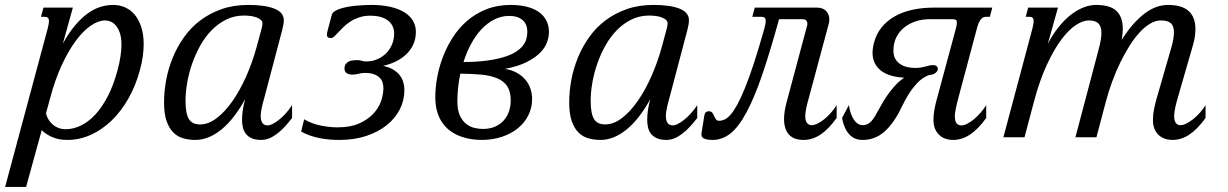

<svg xmlns="http://www.w3.org/2000/svg" viewBox="-102 -549 4914 768"><path d="M82 -95.7Q84 -85.9 89.8 -74.7Q95.7 -63.5 105.5 -54Q115.2 -44.4 129.2 -38.3Q143.1 -32.2 161.1 -32.2Q190.9 -32.2 221.2 -46.6Q251.5 -61 278.6 -90.1Q305.7 -119.1 328.9 -163.6Q352.1 -208 368.2 -268.1Q376.5 -299.3 380.1 -324.5Q383.8 -349.6 383.8 -369.6Q383.8 -398.9 377.2 -417.7Q370.6 -436.5 360.8 -447.5Q351.1 -458.5 339.8 -462.9Q328.6 -467.3 318.8 -467.3Q292 -467.3 261.7 -446.8Q231.4 -426.3 201.7 -386.5Q171.9 -346.7 144.8 -288.1Q117.7 -229.5 97.7 -153.3ZM189.5 -518.6 149.4 -374.5Q173.3 -418 198.5 -447.5Q223.6 -477.1 249 -495.4Q274.4 -513.7 300 -521.5Q325.7 -529.3 351.1 -529.3Q376 -529.3 398.2 -519.5Q420.4 -509.8 436.8 -490.2Q453.1 -470.7 462.9 -441.4Q472.7 -412.1 472.7 -373Q472.7 -350.1 469.2 -324Q465.8 -297.9 457.5 -268.1Q440.9 -206.5 411.9 -155.3Q382.8 -104 344.7 -67.1Q306.6 -30.3 261.5 -9.8Q216.3 10.7 167.5 10.7Q131.8 10.7 106 -1Q80.1 -12.7 64.9 -28.3L2.4 198.7H-81.5L88.4 -433.6Q90.8 -443.8 92.3 -451.4Q93.8 -459 93.8 -464.4Q93.8 -474.6 89.1 -478.3Q84.5 -481.9 75.7 -481.9H62L71.8 -518.6Z M640.1 -145Q640.1 -119.1 643.6 -101.1Q647 -83 654.1 -72Q661.1 -61 672.1 -56.2Q683.1 -51.3 698.7 -51.3Q731.4 -51.3 764.6 -76.4Q797.9 -101.6 827.9 -144.5Q857.9 -187.5 883.1 -244.1Q908.2 -300.8 925.3 -363.8L944.3 -434.1Q947.8 -445.8 947.8 -455.6Q947.8 -463.4 941.7 -469.2Q935.5 -475.1 925.3 -479Q915 -482.9 901.9 -484.9Q888.7 -486.8 874 -486.8Q835.4 -486.8 803.2 -470.9Q771 -455.1 744.9 -428.5Q718.8 -401.9 699.2 -366.9Q679.7 -332 666.5 -294.2Q653.3 -256.3 646.7 -217.8Q640.1 -179.2 640.1 -145ZM554.2 -139.6Q554.2 -183.1 562.7 -229Q571.3 -274.9 588.9 -318.1Q606.4 -361.3 633.8 -399.9Q661.1 -438.5 698.7 -467Q736.3 -495.6 784.4 -512.5Q832.5 -529.3 891.6 -529.3Q958 -529.3 995.6 -514.4Q1033.2 -499.5 1033.2 -467.8Q1033.2 -459.5 1031.5 -450.2Q1029.8 -440.9 1027.3 -430.7L955.1 -157.2Q953.1 -150.4 950.7 -141.4Q948.2 -132.3 946 -122.8Q943.8 -113.3 942.4 -103.3Q940.9 -93.3 940.9 -84.5Q940.9 -68.8 947 -58.1Q953.1 -47.4 969.7 -47.4Q976.1 -47.4 987.1 -52.5Q998 -57.6 1011.5 -67.9Q1024.9 -78.1 1039.1 -93.3Q1053.2 -108.4 1066.4 -128.4V-77.1Q1051.8 -58.1 1036.9 -42Q1022 -25.9 1006.6 -14.2Q991.2 -2.4 975.3 4.2Q959.5 10.7 942.9 10.7Q920.9 10.7 906 4.4Q891.1 -2 882.3 -12.7Q873.5 -23.4 869.9 -38.1Q866.2 -52.7 866.2 -68.8Q866.2 -89.8 869.6 -111.6Q873 -133.3 878.9 -152.8Q857.9 -114.7 834.7 -84.5Q811.5 -54.2 786.1 -33Q760.7 -11.7 733.9 -0.5Q707 10.7 679.2 10.7Q654.8 10.7 632.1 4.6Q609.4 -1.5 592 -18.3Q574.7 -35.2 564.5 -64.2Q554.2 -93.3 554.2 -139.6Z M1380.4 -486.3Q1355 -486.3 1335.2 -479.7Q1315.4 -473.1 1300 -463.1Q1284.7 -453.1 1272.7 -441.7Q1260.7 -430.2 1251.7 -420.2Q1242.7 -410.2 1235.6 -403.6Q1228.5 -397 1222.2 -397Q1212.9 -397 1209.2 -400.1Q1205.6 -403.3 1205.6 -409.7Q1205.6 -416.5 1209.5 -430.7L1225.1 -489.3Q1227.1 -497.6 1236.6 -503.9Q1246.1 -510.3 1260 -514.6Q1273.9 -519 1290.5 -522Q1307.1 -524.9 1324 -526.4Q1340.8 -527.8 1356.4 -528.6Q1372.1 -529.3 1383.3 -529.3Q1425.8 -529.3 1459 -521.7Q1492.2 -514.2 1514.9 -500.2Q1537.6 -486.3 1549.6 -466.3Q1561.5 -446.3 1561.5 -421.9Q1561.5 -394 1551.3 -371.6Q1541 -349.1 1523.2 -332Q1505.4 -314.9 1481.4 -303.2Q1457.5 -291.5 1430.2 -285.6Q1453.6 -280.8 1469.7 -271.2Q1485.8 -261.7 1496.1 -249Q1506.3 -236.3 1511 -220.7Q1515.6 -205.1 1515.6 -188.5Q1515.6 -147.5 1497.1 -111.3Q1478.5 -75.2 1444.6 -48.1Q1410.6 -21 1362.8 -5.1Q1314.9 10.7 1256.3 10.7Q1238.8 10.7 1218.8 9.3Q1198.7 7.8 1178.5 3.9Q1158.2 0 1138.7 -6.6Q1119.1 -13.2 1102.5 -22.9L1114.7 -71.8Q1147 -53.2 1182.4 -46.4Q1217.8 -39.6 1248.5 -39.6Q1299.8 -39.6 1334.7 -55.2Q1369.6 -70.8 1391.4 -94.2Q1413.1 -117.7 1422.4 -145Q1431.6 -172.4 1431.6 -195.8Q1431.6 -206.5 1428.7 -217.5Q1425.8 -228.5 1417.5 -237.3Q1409.2 -246.1 1394.8 -251.7Q1380.4 -257.3 1357.4 -257.3Q1345.2 -257.3 1332.3 -253.9Q1319.3 -250.5 1307.6 -250.5Q1293.9 -250.5 1284.9 -256.3Q1275.9 -262.2 1275.9 -274.4Q1275.9 -285.2 1280.5 -292Q1285.2 -298.8 1292.2 -302.5Q1299.3 -306.2 1308.1 -307.4Q1316.9 -308.6 1325.7 -308.6Q1336.4 -308.6 1345 -305.9Q1353.5 -303.2 1362.8 -303.2Q1387.2 -303.2 1407.7 -312.3Q1428.2 -321.3 1443.1 -336.4Q1458 -351.6 1466.3 -371.8Q1474.6 -392.1 1474.6 -414.6Q1474.6 -432.6 1467.3 -446.3Q1460 -460 1447.3 -468.8Q1434.6 -477.5 1417.5 -481.9Q1400.4 -486.3 1380.4 -486.3Z M1917.5 -273.4Q1943.8 -269.5 1964.1 -258.5Q1984.4 -247.6 1998.3 -231.7Q2012.2 -215.8 2019.3 -195.6Q2026.4 -175.3 2026.4 -152.8Q2026.4 -118.2 2011.5 -88.1Q1996.6 -58.1 1969.7 -36.1Q1942.9 -14.2 1905.5 -1.7Q1868.2 10.7 1823.7 10.7Q1805.7 10.7 1784.9 7.8Q1764.2 4.9 1743.7 -2.2Q1723.1 -9.3 1704.3 -21.7Q1685.5 -34.2 1670.9 -53.2Q1656.2 -72.3 1647.7 -98.9Q1639.2 -125.5 1639.2 -161.1Q1639.2 -196.8 1646.5 -238Q1653.8 -279.3 1669.2 -320.1Q1684.6 -360.8 1708.7 -398.7Q1732.9 -436.5 1766.4 -465.6Q1799.8 -494.6 1843.5 -512Q1887.2 -529.3 1941.4 -529.3Q1972.7 -529.3 2000.2 -523.2Q2027.8 -517.1 2048.6 -504.2Q2069.3 -491.2 2081.5 -470.5Q2093.8 -449.7 2093.8 -420.4Q2093.8 -400.4 2085.7 -378.7Q2077.6 -356.9 2057.4 -336.9Q2037.1 -316.9 2003.2 -300Q1969.2 -283.2 1917.5 -273.4ZM1727.5 -143.6Q1727.5 -106.9 1738.3 -85.2Q1749 -63.5 1764.6 -52Q1780.3 -40.5 1797.9 -36.9Q1815.4 -33.2 1829.1 -33.2Q1857.4 -33.2 1878.4 -42.5Q1899.4 -51.8 1913.3 -67.6Q1927.2 -83.5 1934.1 -104Q1940.9 -124.5 1940.9 -147.5Q1940.9 -183.1 1926.8 -204.1Q1912.6 -225.1 1886.2 -236.1Q1859.9 -247.1 1822.5 -250.5Q1785.2 -253.9 1739.3 -254.4Q1727.5 -199.2 1727.5 -143.6ZM2007.3 -421.4Q2007.3 -453.6 1987.5 -469.5Q1967.8 -485.4 1935.5 -485.4Q1902.8 -485.4 1874.8 -470.9Q1846.7 -456.5 1823.5 -431.6Q1800.3 -406.7 1782.2 -373Q1764.2 -339.4 1752 -300.8Q1805.7 -301.3 1845.5 -306.6Q1885.3 -312 1913.8 -320.8Q1942.4 -329.6 1960.4 -341.1Q1978.5 -352.5 1989 -365.7Q1999.5 -378.9 2003.4 -393.1Q2007.3 -407.2 2007.3 -421.4Z M2260.7 -145Q2260.7 -119.1 2264.2 -101.1Q2267.6 -83 2274.7 -72Q2281.7 -61 2292.7 -56.2Q2303.7 -51.3 2319.3 -51.3Q2352.1 -51.3 2385.3 -76.4Q2418.5 -101.6 2448.5 -144.5Q2478.5 -187.5 2503.7 -244.1Q2528.8 -300.8 2545.9 -363.8L2564.9 -434.1Q2568.4 -445.8 2568.4 -455.6Q2568.4 -463.4 2562.3 -469.2Q2556.2 -475.1 2545.9 -479Q2535.6 -482.9 2522.5 -484.9Q2509.3 -486.8 2494.6 -486.8Q2456.1 -486.8 2423.8 -470.9Q2391.6 -455.1 2365.5 -428.5Q2339.4 -401.9 2319.8 -366.9Q2300.3 -332 2287.1 -294.2Q2273.9 -256.3 2267.3 -217.8Q2260.7 -179.2 2260.7 -145ZM2174.8 -139.6Q2174.8 -183.1 2183.3 -229Q2191.9 -274.9 2209.5 -318.1Q2227.1 -361.3 2254.4 -399.9Q2281.7 -438.5 2319.3 -467Q2356.9 -495.6 2405 -512.5Q2453.1 -529.3 2512.2 -529.3Q2578.6 -529.3 2616.2 -514.4Q2653.8 -499.5 2653.8 -467.8Q2653.8 -459.5 2652.1 -450.2Q2650.4 -440.9 2647.9 -430.7L2575.7 -157.2Q2573.7 -150.4 2571.3 -141.4Q2568.8 -132.3 2566.7 -122.8Q2564.5 -113.3 2563 -103.3Q2561.5 -93.3 2561.5 -84.5Q2561.5 -68.8 2567.6 -58.1Q2573.7 -47.4 2590.3 -47.4Q2596.7 -47.4 2607.7 -52.5Q2618.7 -57.6 2632.1 -67.9Q2645.5 -78.1 2659.7 -93.3Q2673.8 -108.4 2687 -128.4V-77.1Q2672.4 -58.1 2657.5 -42Q2642.6 -25.9 2627.2 -14.2Q2611.8 -2.4 2595.9 4.2Q2580.1 10.7 2563.5 10.7Q2541.5 10.7 2526.6 4.4Q2511.7 -2 2502.9 -12.7Q2494.1 -23.4 2490.5 -38.1Q2486.8 -52.7 2486.8 -68.8Q2486.8 -89.8 2490.2 -111.6Q2493.7 -133.3 2499.5 -152.8Q2478.5 -114.7 2455.3 -84.5Q2432.1 -54.2 2406.7 -33Q2381.3 -11.7 2354.5 -0.5Q2327.6 10.7 2299.8 10.7Q2275.4 10.7 2252.7 4.6Q2230 -1.5 2212.6 -18.3Q2195.3 -35.2 2185.1 -64.2Q2174.8 -93.3 2174.8 -139.6Z M3133.3 -157.2Q3131.3 -150.4 3128.9 -141.4Q3126.5 -132.3 3124.3 -122.8Q3122.1 -113.3 3120.6 -103.3Q3119.1 -93.3 3119.1 -84.5Q3119.1 -65.4 3126.2 -56.9Q3133.3 -48.3 3144.5 -48.3Q3154.8 -48.3 3168 -54.7Q3181.2 -61 3194.6 -71.8Q3208 -82.5 3221.2 -97.2Q3234.4 -111.8 3244.6 -128.4V-77.1Q3211.9 -31.7 3179.7 -10.5Q3147.5 10.7 3112.3 10.7Q3072.8 10.7 3053.5 -11Q3034.2 -32.7 3034.2 -72.8Q3034.2 -102.1 3044.4 -140.1L3126.5 -446.8Q3127 -448.7 3127.2 -450.4Q3127.4 -452.1 3127.4 -454.6Q3127.4 -461.4 3123.3 -466.8Q3119.1 -472.2 3106.9 -472.2H3014.2Q2977.5 -338.9 2945.8 -246.8Q2914.1 -154.8 2882.8 -97.4Q2851.6 -40 2819.1 -14.6Q2786.6 10.7 2748.5 10.7Q2732.9 10.7 2724.1 8.5Q2715.3 6.3 2710.7 3.2Q2706.1 0 2704.8 -3.9Q2703.6 -7.8 2703.6 -11.2Q2703.6 -13.2 2703.9 -14.4Q2704.1 -15.6 2704.1 -16.6L2715.3 -86.4Q2716.8 -96.2 2721.4 -100.1Q2726.1 -104 2732.9 -104Q2742.7 -104 2747.1 -98.1Q2751.5 -92.3 2754.6 -85Q2757.8 -77.6 2761.7 -71.8Q2765.6 -65.9 2774.4 -65.9Q2785.2 -65.9 2796.6 -71Q2808.1 -76.2 2820.6 -90.6Q2833 -105 2847.2 -130.6Q2861.3 -156.2 2877.9 -197Q2894.5 -237.8 2913.6 -295.9Q2932.6 -354 2955.1 -433.6Q2960.9 -454.1 2960.9 -464.8Q2960.9 -475.1 2956.1 -478.5Q2951.2 -481.9 2942.9 -481.9H2907.2L2917 -518.6H3165.5Q3189.9 -518.6 3202.6 -504.9Q3215.3 -491.2 3215.3 -471.2Q3215.3 -463.4 3212.9 -453.6Z M3731.4 -157.2Q3729.5 -150.4 3727.1 -140.6Q3724.6 -130.9 3722.4 -120.6Q3720.2 -110.4 3718.8 -100.8Q3717.3 -91.3 3717.3 -84.5Q3717.3 -64.9 3724.1 -56.2Q3731 -47.4 3743.7 -47.4Q3753.9 -47.4 3766.8 -54Q3779.8 -60.5 3793.2 -71.5Q3806.6 -82.5 3819.6 -97.2Q3832.5 -111.8 3842.8 -128.4V-77.1Q3810.1 -31.7 3777.8 -10.5Q3745.6 10.7 3710.4 10.7Q3693.8 10.7 3679.4 5.6Q3665 0.5 3654.5 -9.5Q3644 -19.5 3637.9 -34.4Q3631.8 -49.3 3631.8 -68.8Q3631.8 -89.8 3635.5 -109.9Q3639.2 -129.9 3644.5 -149.4L3721.2 -433.6Q3725.6 -450.2 3725.6 -458.5Q3725.6 -467.3 3720.9 -469.7Q3716.3 -472.2 3707.5 -472.2H3614.7Q3587.9 -472.2 3562.3 -464.1Q3536.6 -456.1 3516.4 -440.2Q3496.1 -424.3 3483.9 -400.9Q3471.7 -377.4 3471.7 -346.2Q3471.7 -326.2 3479.7 -312.7Q3487.8 -299.3 3500.5 -291.5Q3513.2 -283.7 3528.3 -280.5Q3543.5 -277.3 3558.1 -277.3Q3572.3 -277.3 3582.3 -279.1Q3592.3 -280.8 3600.3 -283Q3608.4 -285.2 3615.2 -286.9Q3622.1 -288.6 3629.9 -288.6Q3639.6 -288.6 3644.5 -284.2Q3649.4 -279.8 3649.4 -273.9Q3649.4 -265.6 3640.6 -257.8Q3631.8 -250 3614.3 -249Q3586.9 -238.3 3566.7 -216.6Q3546.4 -194.8 3531.2 -169.9Q3516.1 -145 3504.4 -120.4Q3492.7 -95.7 3481.9 -78.6Q3453.1 -32.7 3420.9 -11Q3388.7 10.7 3348.6 10.7Q3314.5 10.7 3294.2 -12.5Q3273.9 -35.6 3266.1 -77.1L3293.5 -128.4Q3295.9 -111.8 3300.8 -97.2Q3305.7 -82.5 3312.5 -71.8Q3319.3 -61 3328.6 -54.7Q3337.9 -48.3 3349.1 -48.3Q3362.8 -48.3 3374.3 -56.2Q3385.7 -64 3397.9 -84Q3408.2 -101.1 3418.9 -121.3Q3429.7 -141.6 3443.4 -162.1Q3457 -182.6 3474.4 -202.4Q3491.7 -222.2 3514.6 -238.3Q3485.8 -239.7 3462.4 -246.6Q3439 -253.4 3422.6 -265.9Q3406.2 -278.3 3397.2 -296.4Q3388.2 -314.5 3388.2 -337.9Q3388.2 -356 3394 -377.9Q3403.3 -413.6 3424.8 -439.9Q3446.3 -466.3 3477.5 -483.9Q3508.8 -501.5 3548.3 -510Q3587.9 -518.6 3634.3 -518.6H3867.2L3857.4 -481.9H3844.2Q3837.4 -481.9 3832 -480Q3826.7 -478 3822 -472.7Q3817.4 -467.3 3813.2 -458Q3809.1 -448.7 3805.2 -433.6Z M4027.3 -433.6Q4029.8 -443.8 4031.2 -451.4Q4032.7 -459 4032.7 -464.4Q4032.7 -474.6 4028.1 -478.3Q4023.4 -481.9 4014.6 -481.9H4001L4010.7 -518.6H4129.9L4089.4 -374.5Q4109.9 -412.6 4133.3 -441.7Q4156.7 -470.7 4181.6 -490Q4206.5 -509.3 4232.2 -519.3Q4257.8 -529.3 4282.2 -529.3Q4338.9 -529.3 4364 -505.1Q4389.2 -481 4389.2 -434.6Q4389.2 -413.6 4384.8 -389.6Q4426.3 -455.6 4473.1 -492.4Q4520 -529.3 4570.3 -529.3Q4679.7 -529.3 4679.7 -432.6Q4679.7 -418.5 4677.5 -402.6Q4675.3 -386.7 4669.9 -368.7L4608.9 -157.2Q4606.9 -150.4 4604.5 -141.6Q4602.1 -132.8 4599.9 -123Q4597.7 -113.3 4596.2 -103.3Q4594.7 -93.3 4594.7 -84.5Q4594.7 -65.4 4601.6 -56.9Q4608.4 -48.3 4619.6 -48.3Q4629.9 -48.3 4643.1 -54.7Q4656.2 -61 4669.9 -71.8Q4683.6 -82.5 4696.8 -97.2Q4710 -111.8 4720.2 -128.4V-77.1Q4687.5 -31.7 4655.3 -10.5Q4623 10.7 4587.9 10.7Q4571.3 10.7 4556.9 5.6Q4542.5 0.5 4532 -9.5Q4521.5 -19.5 4515.6 -34.4Q4509.8 -49.3 4509.8 -68.8Q4509.8 -89.8 4513.7 -109.9Q4517.6 -129.9 4522.9 -149.4L4584.5 -362.8Q4593.8 -396.5 4593.8 -419.4Q4593.8 -445.3 4581.1 -456.3Q4568.4 -467.3 4541 -467.3Q4520.5 -467.3 4499.3 -454.8Q4478 -442.4 4457.3 -420.2Q4436.5 -397.9 4417 -367.2Q4397.5 -336.4 4379.6 -300Q4361.8 -263.7 4346.9 -223.1Q4332 -182.6 4320.8 -140.1L4283.7 0H4199.7L4293 -353Q4298.3 -372.6 4301 -388.7Q4303.7 -404.8 4303.7 -417.5Q4303.7 -442.4 4292 -454.8Q4280.3 -467.3 4252.9 -467.3Q4230 -467.3 4201.4 -448.7Q4172.9 -430.2 4143.3 -390.6Q4113.8 -351.1 4085 -289.1Q4056.2 -227.1 4033.2 -140.1L3996.1 0H3911.6Z"/></svg>

Font: Arian Grqi
Style: Italic
Weight: 400
Italic angle: -15°
Designer: Ruben Hakobyan (Tarumian)
Foundry: Ruben Hakobyan (Tarumian)
Version: Version 1.002